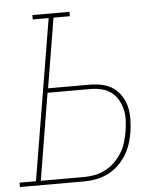

<svg xmlns="http://www.w3.org/2000/svg" viewBox="-71 -782 723 829"><g transform="rotate(-5 291.0 -367.5)"><path d="M-18 0V-19H53L169 -716H100V-735H261V-716H190L140 -414H322Q349 -414 375.5 -408Q402 -402 422.5 -387.5Q443 -373 457 -351Q471 -329 477 -304Q483 -279 482.5 -251Q482 -223 478 -196Q474 -171 466 -145.5Q458 -120 443.5 -96.5Q429 -73 408.5 -53.5Q388 -34 363.5 -22Q339 -10 313 -5Q287 0 261 0ZM74 -19H261Q284 -19 308 -23.5Q332 -28 354 -39.5Q376 -51 394.5 -69Q413 -87 426 -108Q439 -129 446 -152.5Q453 -176 457 -199Q461 -223 462 -247.5Q463 -272 457.5 -295Q452 -318 440.5 -337.5Q429 -357 411 -370.5Q393 -384 369.5 -389.5Q346 -395 322 -395H136Z"/></g></svg>

Font: Iosevka Slab ThExObl
Style: Regular
Weight: 100
Width: 7
Italic angle: -9°
Monospace: yes
Designer: Belleve Invis
Foundry: Belleve Invis
Version: Version 11.1.1; ttfautohint (v1.8.3)